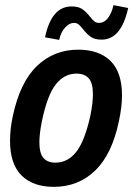

<svg xmlns="http://www.w3.org/2000/svg" viewBox="-20 -715 518 746"><path d="M19 -167Q19 -216 30 -265Q58 -396 124 -459Q190 -522 284 -522Q365 -522 409.5 -478Q454 -434 454 -345Q454 -300 442 -244Q415 -115 349.5 -52Q284 11 189 11Q108 11 63.5 -33.5Q19 -78 19 -167ZM331 -265Q341 -314 341 -349Q341 -393 324.5 -411Q308 -429 277 -429Q230 -429 197 -387.5Q164 -346 143 -245Q133 -196 133 -163Q133 -119 149 -101Q165 -83 195 -83Q243 -83 276 -124.5Q309 -166 331 -265ZM303 -601Q292 -615 285 -620.5Q278 -626 267 -626Q249 -626 232.5 -607.5Q216 -589 210 -560L155 -570Q180 -690 258 -690Q284 -690 299 -680Q314 -670 330 -650Q339 -638 346.5 -632Q354 -626 364 -626Q385 -626 399.5 -645Q414 -664 421 -695L478 -684Q451 -561 375 -561Q349 -561 334 -571Q319 -581 303 -601Z"/></svg>

Font: Decalotype SemiBold Italic
Style: Regular
Weight: 600
Italic angle: -12°
Designer: Alfredo Marco Pradil
Foundry: Alfredo Marco Pradil
Version: Version 1.0